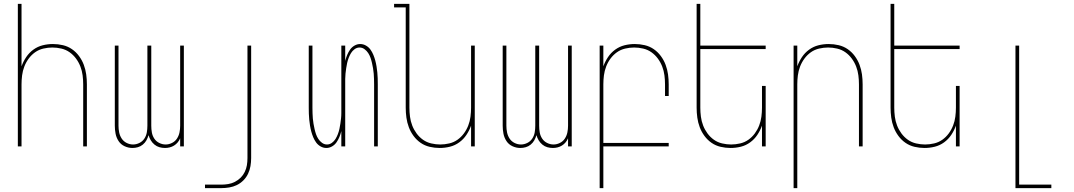

<svg xmlns="http://www.w3.org/2000/svg" viewBox="-20 -755 5540 990"><path d="M72 0V-735H91V-413Q100 -438 115 -460.5Q130 -483 152 -499Q174 -515 200 -521.5Q226 -528 253 -528Q279 -528 304.5 -522Q330 -516 351 -501.5Q372 -487 387.5 -466Q403 -445 412 -421Q421 -397 424.5 -371.5Q428 -346 428 -320V0H409V-320Q409 -343 406 -366.5Q403 -390 394.5 -412Q386 -434 372 -453Q358 -472 339 -485.5Q320 -499 296.5 -504.5Q273 -510 250 -510Q227 -510 203.5 -504.5Q180 -499 161 -485.5Q142 -472 128 -453Q114 -434 105.5 -412Q97 -390 94 -366.5Q91 -343 91 -320V0Z M663 8Q642 8 622.5 -1Q603 -10 591.5 -27.5Q580 -45 576 -65.5Q572 -86 572 -107V-520H591V-107Q591 -89 594.5 -72Q598 -55 607.5 -40.5Q617 -26 633 -18Q649 -10 666 -10Q683 -10 699 -18Q715 -26 724.5 -40.5Q734 -55 737 -72Q740 -89 740 -107V-520H760V-107Q760 -89 763 -72Q766 -55 775.5 -40.5Q785 -26 801 -18Q817 -10 834 -10Q851 -10 867 -18Q883 -26 892.5 -40.5Q902 -55 905.5 -72Q909 -89 909 -107V-520H928V0H909V-42Q904 -30 896 -20.5Q888 -11 877.5 -4.5Q867 2 855 5Q843 8 831 8Q816 8 802 4Q788 0 776.5 -9.5Q765 -19 757.5 -31.5Q750 -44 746 -58Q742 -44 735 -31.5Q728 -19 716.5 -9.5Q705 0 691 4Q677 8 663 8Z M1037 215V197H1121Q1139 197 1157 194Q1175 191 1191.5 182.5Q1208 174 1221 161Q1234 148 1242 131.5Q1250 115 1253 97Q1256 79 1256 60V-520H1275V60Q1275 81 1271.5 101.5Q1268 122 1259 141Q1250 160 1235 175Q1220 190 1201.5 199Q1183 208 1162.5 211.5Q1142 215 1121 215Z M1663 8Q1647 8 1633 0Q1619 -8 1610 -20.5Q1601 -33 1595 -47.5Q1589 -62 1585 -77Q1581 -92 1578.5 -107.5Q1576 -123 1574.5 -138Q1573 -153 1572.5 -168.5Q1572 -184 1572 -200V-520H1591V-200Q1591 -186 1591.5 -172Q1592 -158 1593 -144.5Q1594 -131 1596.5 -117Q1599 -103 1602 -89.5Q1605 -76 1609.5 -63Q1614 -50 1621.5 -38.5Q1629 -27 1640.5 -18.5Q1652 -10 1666 -10Q1680 -10 1691.5 -18.5Q1703 -27 1710 -38.5Q1717 -50 1722 -63Q1727 -76 1730 -89.5Q1733 -103 1735 -117Q1737 -131 1738.5 -144.5Q1740 -158 1740 -172Q1740 -186 1740 -200V-520H1760V-441Q1764 -457 1770 -471.5Q1776 -486 1785 -499Q1794 -512 1808 -520Q1822 -528 1837 -528Q1853 -528 1867 -520Q1881 -512 1890 -499.5Q1899 -487 1905 -472.5Q1911 -458 1915 -443Q1919 -428 1921.5 -412.5Q1924 -397 1925.5 -382Q1927 -367 1927.5 -351.5Q1928 -336 1928 -320V0H1909V-320Q1909 -334 1908.5 -348Q1908 -362 1907 -375.5Q1906 -389 1903.5 -403Q1901 -417 1898 -430.5Q1895 -444 1890.5 -457Q1886 -470 1878.5 -481.5Q1871 -493 1859.5 -501.5Q1848 -510 1834 -510Q1820 -510 1808.5 -501.5Q1797 -493 1790 -481.5Q1783 -470 1778 -457Q1773 -444 1770 -430.5Q1767 -417 1765 -403Q1763 -389 1761.5 -375.5Q1760 -362 1760 -348Q1760 -334 1760 -320V0H1740V-79Q1736 -63 1730 -48.5Q1724 -34 1715 -21Q1706 -8 1692 0Q1678 8 1663 8Z M2247 8Q2221 8 2195.5 2Q2170 -4 2149 -18.5Q2128 -33 2112.5 -54Q2097 -75 2088 -99Q2079 -123 2075.5 -148.5Q2072 -174 2072 -200V-717H2012V-735H2091V-200Q2091 -177 2094 -153.5Q2097 -130 2105.5 -108Q2114 -86 2128 -67Q2142 -48 2161 -34.5Q2180 -21 2203.5 -15.5Q2227 -10 2250 -10Q2273 -10 2296.5 -15.5Q2320 -21 2339 -34.5Q2358 -48 2372 -67Q2386 -86 2394.5 -108Q2403 -130 2406 -153.5Q2409 -177 2409 -200V-520H2428V0H2409V-107Q2400 -82 2385 -59.5Q2370 -37 2348 -21Q2326 -5 2300 1.5Q2274 8 2247 8Z M2663 8Q2642 8 2622.5 -1Q2603 -10 2591.5 -27.5Q2580 -45 2576 -65.5Q2572 -86 2572 -107V-520H2591V-107Q2591 -89 2594.5 -72Q2598 -55 2607.5 -40.5Q2617 -26 2633 -18Q2649 -10 2666 -10Q2683 -10 2699 -18Q2715 -26 2724.5 -40.5Q2734 -55 2737 -72Q2740 -89 2740 -107V-520H2760V-107Q2760 -89 2763 -72Q2766 -55 2775.5 -40.5Q2785 -26 2801 -18Q2817 -10 2834 -10Q2851 -10 2867 -18Q2883 -26 2892.5 -40.5Q2902 -55 2905.5 -72Q2909 -89 2909 -107V-520H2928V0H2909V-42Q2904 -30 2896 -20.5Q2888 -11 2877.5 -4.5Q2867 2 2855 5Q2843 8 2831 8Q2816 8 2802 4Q2788 0 2776.5 -9.5Q2765 -19 2757.5 -31.5Q2750 -44 2746 -58Q2742 -44 2735 -31.5Q2728 -19 2716.5 -9.5Q2705 0 2691 4Q2677 8 2663 8Z M3072 215V-520H3091V-413Q3100 -438 3115 -460.5Q3130 -483 3152 -499Q3174 -515 3200 -521.5Q3226 -528 3253 -528Q3279 -528 3304.5 -522Q3330 -516 3351 -501.5Q3372 -487 3387.5 -466Q3403 -445 3412 -421Q3421 -397 3424.5 -371.5Q3428 -346 3428 -320V-260H3409V-320Q3409 -343 3406 -366.5Q3403 -390 3394.5 -412Q3386 -434 3372 -453Q3358 -472 3339 -485.5Q3320 -499 3296.5 -504.5Q3273 -510 3250 -510Q3227 -510 3203.5 -504.5Q3180 -499 3161 -485.5Q3142 -472 3128 -453Q3114 -434 3105.5 -412Q3097 -390 3094 -366.5Q3091 -343 3091 -320V-18H3428V0H3091V215Z M3747 8Q3721 8 3695.5 2Q3670 -4 3649 -18.5Q3628 -33 3612.5 -54Q3597 -75 3588 -99Q3579 -123 3575.5 -148.5Q3572 -174 3572 -200V-735H3591V-520H3928V-502H3591V-200Q3591 -177 3594 -153.5Q3597 -130 3605.5 -108Q3614 -86 3628 -67Q3642 -48 3661 -34.5Q3680 -21 3703.5 -15.5Q3727 -10 3750 -10Q3773 -10 3796.5 -15.5Q3820 -21 3839 -34.5Q3858 -48 3872 -67Q3886 -86 3894.5 -108Q3903 -130 3906 -153.5Q3909 -177 3909 -200V-312H3928V0H3909V-107Q3900 -82 3885 -59.5Q3870 -37 3848 -21Q3826 -5 3800 1.5Q3774 8 3747 8Z M4072 215V-520H4091V-413Q4100 -438 4115 -460.5Q4130 -483 4152 -499Q4174 -515 4200 -521.5Q4226 -528 4253 -528Q4279 -528 4304.5 -522Q4330 -516 4351 -501.5Q4372 -487 4387.5 -466Q4403 -445 4412 -421Q4421 -397 4424.5 -371.5Q4428 -346 4428 -320V0H4409V-320Q4409 -343 4406 -366.5Q4403 -390 4394.5 -412Q4386 -434 4372 -453Q4358 -472 4339 -485.5Q4320 -499 4296.5 -504.5Q4273 -510 4250 -510Q4227 -510 4203.5 -504.5Q4180 -499 4161 -485.5Q4142 -472 4128 -453Q4114 -434 4105.5 -412Q4097 -390 4094 -366.5Q4091 -343 4091 -320V215Z M4747 8Q4721 8 4695.5 2Q4670 -4 4649 -18.5Q4628 -33 4612.5 -54Q4597 -75 4588 -99Q4579 -123 4575.5 -148.5Q4572 -174 4572 -200V-735H4591V-520H4928V-502H4591V-200Q4591 -177 4594 -153.5Q4597 -130 4605.5 -108Q4614 -86 4628 -67Q4642 -48 4661 -34.5Q4680 -21 4703.5 -15.5Q4727 -10 4750 -10Q4773 -10 4796.5 -15.5Q4820 -21 4839 -34.5Q4858 -48 4872 -67Q4886 -86 4894.5 -108Q4903 -130 4906 -153.5Q4909 -177 4909 -200V-312H4928V0H4909V-107Q4900 -82 4885 -59.5Q4870 -37 4848 -21Q4826 -5 4800 1.5Q4774 8 4747 8Z M5216 215V-520H5235V197H5401V215Z"/></svg>

Font: Iosevka Thin
Style: Regular
Weight: 100
Monospace: yes
Designer: Belleve Invis
Foundry: Belleve Invis
Version: Version 32.5.0; ttfautohint (v1.8.4)